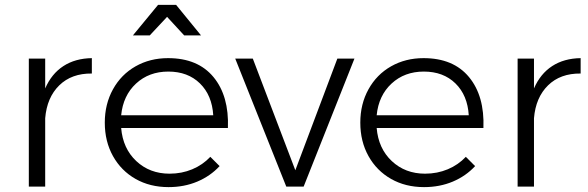

<svg xmlns="http://www.w3.org/2000/svg" viewBox="-20 -764 2407 786"><path d="M356 -526V-463Q273 -464 222.5 -414.5Q172 -365 165 -280V0H98V-524H165V-402Q191 -462 239.5 -493.5Q288 -525 356 -526Z M803 -619H734L664 -695L593 -619H524L627 -744H701ZM913 -240H476Q483 -156 538 -104.5Q593 -53 674 -53Q724 -53 767 -71Q810 -89 841 -122L879 -84Q841 -43 787.5 -20.5Q734 2 670 2Q594 2 535 -31.5Q476 -65 442.5 -125Q409 -185 409 -262Q409 -338 442.5 -398.5Q476 -459 535 -492.5Q594 -526 668 -526Q790 -526 854 -448.5Q918 -371 913 -240ZM853 -292Q848 -374 798.5 -422.5Q749 -471 669 -471Q590 -471 537 -422Q484 -373 476 -292Z M943 -524H1015L1189 -67L1361 -524H1431L1223 0H1152Z M1959 -240H1522Q1529 -156 1584 -104.5Q1639 -53 1720 -53Q1770 -53 1813 -71Q1856 -89 1887 -122L1925 -84Q1887 -43 1833.5 -20.5Q1780 2 1716 2Q1640 2 1581 -31.5Q1522 -65 1488.5 -125Q1455 -185 1455 -262Q1455 -338 1488.5 -398.5Q1522 -459 1581 -492.5Q1640 -526 1714 -526Q1836 -526 1900 -448.5Q1964 -371 1959 -240ZM1899 -292Q1894 -374 1844.5 -422.5Q1795 -471 1715 -471Q1636 -471 1583 -422Q1530 -373 1522 -292Z M2357 -526V-463Q2274 -464 2223.5 -414.5Q2173 -365 2166 -280V0H2099V-524H2166V-402Q2192 -462 2240.5 -493.5Q2289 -525 2357 -526Z"/></svg>

Font: TypoPRO Montserrat
Style: Regular
Weight: 300
Designer: Julieta Ulanovsky
Foundry: Julieta Ulanovsky
Version: Version 6.001